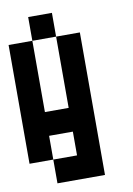

<svg xmlns="http://www.w3.org/2000/svg" viewBox="-95 -935 691 995"><g transform="rotate(-10 250.0 -437.5)"><path d="M0 -125V-750H125V-375H250V-750H375V0H125V-125H250V-250H125V-125ZM125 -750V-875H250V-750Z"/></g></svg>

Font: GalmuriMono7 Regular
Style: Regular
Weight: 400
Designer: Lee Minseo (quiple)
Version: Version 2.399;hotconv 1.1.1;makeotfexe 2.6.0 DEVELOPMENT